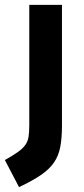

<svg xmlns="http://www.w3.org/2000/svg" viewBox="-52 -519 343 787"><path d="M68 -499H202V-5Q202 47 195 83.5Q188 120 169 147.5Q150 175 115.5 198.5Q81 222 26 248L-32 137Q2 118 21.5 104Q41 90 51.5 75.5Q62 61 65 42Q68 23 68 -6Z"/></svg>

Font: Panefresco 999wt
Style: Regular
Weight: 900
Version: Version 1.001